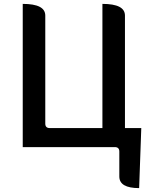

<svg xmlns="http://www.w3.org/2000/svg" viewBox="-20 -757 772 988"><path d="M696 211Q594 211 594 151V23Q594 0 571 0H97V-737Q213 -737 213 -677V-121Q213 -98 236 -98H507V-737Q623 -737 623 -677V-98H707L696 211Z"/></svg>

Font: Swei Half Moon CJK TC
Style: Medium
Weight: 500
Version: Version 2.125